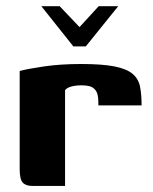

<svg xmlns="http://www.w3.org/2000/svg" viewBox="-20 -613 503 633"><path d="M116.3 -592.6H176.7L242.2 -523.7L305.4 -592.6H369.8L262.9 -460H221.8ZM194.5 0H86.7Q64.9 0 54.9 -11.1Q44.9 -22.1 44.9 -55.2V-379Q72.5 -386.4 126.5 -394.2Q180.4 -402 246.9 -402Q317 -402 357.5 -394Q397.9 -385.9 417.1 -369.6Q436.4 -353.3 441.6 -327.6Q446.8 -301.9 446.8 -265.6H304.4L304.1 -279.6Q303.8 -303.9 295.4 -315Q287 -326 274.8 -328.9Q262.7 -331.7 249.6 -331.7Q230.4 -331.7 215.5 -327.8Q200.5 -323.8 194.5 -315.8Z"/></svg>

Font: Genos Thin
Style: Regular
Weight: 100
Designer: Robert E. Leuschke
Foundry: Robert E. Leuschke
Version: Version 1.010